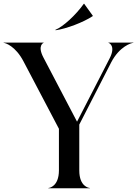

<svg xmlns="http://www.w3.org/2000/svg" viewBox="-40 -1008 734 1028"><path d="M219 0H441V-1.5C435.5 -1.5 384.5 -9.5 384.5 -95V-341L555 -673.5C600 -760.5 664 -778.5 674 -778.5V-780H540V-779C541.5 -779 582.5 -764.5 547 -695.5L372.5 -356.5L192 -701C158.5 -765.5 193.5 -779 194 -779V-780H-20.5V-778.5C-11.5 -778.5 43 -761.5 86 -679L275.5 -318.5V-95C275 -9.5 224 -1.5 219 -1.5ZM409 -988C365 -926.5 298 -865 256 -848L258 -846C315.5 -854 406.5 -888.5 457 -922V-923.5L410.5 -988Z"/></svg>

Font: Beautique Display Thin
Style: Bold
Weight: 500
Designer: Nhat-Quang Ngo
Version: Version 1.100;Glyphs 3.2.3 (3260)